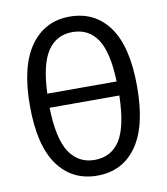

<svg xmlns="http://www.w3.org/2000/svg" viewBox="-81 -767 735 846"><g transform="rotate(-10 287.0 -343.5)"><path d="M287.1 -699.2Q399.9 -699.2 463.4 -611.1Q526.9 -522.9 526.9 -344.2Q526.9 -167 463.4 -77.4Q399.9 12.2 287.1 12.2Q174.8 12.2 110.8 -76.2Q46.9 -164.6 46.9 -342.8Q46.9 -518.6 111.3 -608.9Q175.8 -699.2 287.1 -699.2ZM287.1 -629.9Q215.8 -629.9 176.3 -571.3Q136.7 -512.7 131.8 -381.8H441.9Q437.5 -513.7 398.7 -571.8Q359.9 -629.9 287.1 -629.9ZM287.1 -58.1Q361.3 -58.1 400.4 -118.4Q439.5 -178.7 442.9 -318.8H130.9Q134.3 -179.7 174.6 -118.9Q214.8 -58.1 287.1 -58.1Z"/></g></svg>

Font: Fira Sans Compressed Book
Style: Regular
Weight: 350
Width: 1
Designer: Carrois Corporate & Edenspiekermann AG
Foundry: Carrois Corporate GbR & Edenspiekermann AG
Version: Version 4.203;PS 004.203;hotconv 1.0.88;makeotf.lib2.5.64775